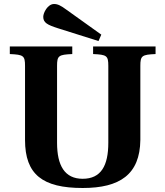

<svg xmlns="http://www.w3.org/2000/svg" viewBox="-20 -924 826 959"><path d="M196 -840C196 -811 216 -800 269 -783L472 -719L486 -751L314 -874C283 -897 268 -904 250 -904C218 -904 196 -860 196 -840ZM29 -654C97 -651 105 -646 105 -595V-225C105 -52 193 15 393 15C578 15 679 -52 681 -225V-595C681 -646 689 -651 757 -654V-692H445V-654C513 -651 521 -646 521 -595V-211C521 -97 485 -31 393 -31C303 -31 265 -97 265 -211V-595C265 -646 273 -651 341 -654V-692H29Z"/></svg>

Font: Heuristica
Style: Bold
Weight: 700
Version: Version 1.0.1